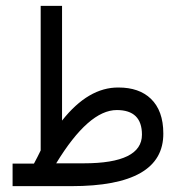

<svg xmlns="http://www.w3.org/2000/svg" viewBox="-20 -636 578 656"><path d="M192 -224Q282 -338 385 -337Q455 -337 495 -299Q538 -258 538 -180Q539 0 224 0H23V-77H96Q108 -99 119 -122V-616H192ZM172 -78H266Q465 -78 465 -176Q465 -260 379 -260Q283 -260 172 -78Z"/></svg>

Font: Vazir Code
Style: Code
Weight: 400
Foundry: DejaVu fonts team - Redesigned by Saber Rastikerdar
Version: Version 1.1.2